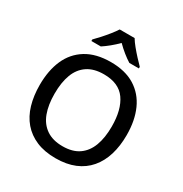

<svg xmlns="http://www.w3.org/2000/svg" viewBox="-212 -1101 1210 1271"><g transform="rotate(30 392.5 -465.5)"><path d="M725 -358Q725 -275 704.5 -207.5Q684 -140 642.5 -91Q601 -42 538.5 -16Q476 10 393 10Q308 10 245.5 -16.5Q183 -43 141.5 -91.5Q100 -140 80 -208Q60 -276 60 -359Q60 -469 96 -551Q132 -633 206.5 -679Q281 -725 394 -725Q504 -725 577.5 -679.5Q651 -634 688 -551.5Q725 -469 725 -358ZM174 -358Q174 -272 197 -210.5Q220 -149 269 -115.5Q318 -82 393 -82Q469 -82 517 -115.5Q565 -149 588 -210.5Q611 -272 611 -358Q611 -487 559.5 -559.5Q508 -632 394 -632Q318 -632 269 -599Q220 -566 197 -505Q174 -444 174 -358ZM449 -941Q462 -919 484.5 -891.5Q507 -864 531.5 -837.5Q556 -811 574 -793V-781H501Q475 -797 446.5 -820Q418 -843 391 -870Q364 -843 336.5 -820.5Q309 -798 283 -781H211V-793Q230 -812 253.5 -838Q277 -864 299 -891.5Q321 -919 335 -941Z"/></g></svg>

Font: Noto Sans Thai Medium
Style: Regular
Weight: 500
Designer: Monotype Design Team
Foundry: Monotype Imaging Inc.
Version: Version 2.001